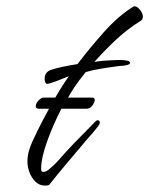

<svg xmlns="http://www.w3.org/2000/svg" viewBox="-20 -556 468 602"><path d="M122 26Q104 26 91.5 14Q79 2 72.5 -15.5Q66 -33 66 -49Q66 -65 70 -80.5Q74 -96 81 -111Q94 -140 112.5 -175.5Q131 -211 152.5 -248.5Q174 -286 196 -317Q179 -310 156.5 -301.5Q134 -293 127 -293Q123 -294 121.5 -299Q120 -304 120 -309Q120 -330 140 -337Q171 -347 223 -355Q261 -405 305.5 -455Q350 -505 396 -534Q405 -540 416 -528.5Q427 -517 428 -505Q428 -494 420 -490Q380 -465 346 -433.5Q312 -402 276 -362Q296 -365 311 -366Q326 -367 330 -367Q333 -367 340 -367.5Q347 -368 355 -368Q367 -368 377.5 -366Q388 -364 388 -359Q388 -355 379.5 -352.5Q371 -350 361 -349.5Q351 -349 346 -348Q316 -344 292.5 -340Q269 -336 249 -330Q226 -302 213.5 -283Q201 -264 192.5 -248.5Q184 -233 172 -214Q146 -164 127.5 -112Q109 -60 109 -28Q109 -23 110 -20Q111 -17 116 -17Q122 -17 127.5 -20.5Q133 -24 137 -28Q151 -39 163.5 -53.5Q176 -68 188 -81Q210 -105 233 -128Q256 -151 278 -174Q280 -176 282 -177.5Q284 -179 286 -179Q293 -179 293 -171Q293 -168 289 -162Q277 -146 263 -130.5Q249 -115 236 -99Q210 -68 184.5 -38Q159 -8 134 24Q131 25 128 25.5Q125 26 122 26ZM103 -215Q92 -215 92 -223Q92 -231 100.5 -240.5Q109 -250 116 -250H270Q277 -250 277 -242Q277 -235 269.5 -225Q262 -215 251 -215Z"/></svg>

Font: Hurricane
Style: Regular
Weight: 400
Designer: Robert E. Leuschke
Foundry: Robert E. Leuschke
Version: Version 1.010; ttfautohint (v1.8.3)